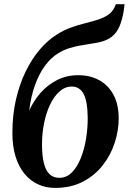

<svg xmlns="http://www.w3.org/2000/svg" viewBox="-20 -882 616 914"><path d="M573 -862 568.5 -827Q561.5 -787 549 -757Q536.5 -727 513.2 -708Q490 -689 451 -680.5Q441 -678.5 429.2 -676.5Q417.5 -674.5 405 -672.5Q384.5 -669 359.5 -664.8Q334.5 -660.5 307.8 -652Q281 -643.5 255 -627Q223.5 -608 195.5 -570.8Q167.5 -533.5 147.5 -479.5Q127.5 -425.5 119 -355.5Q139.5 -401.5 173 -439.8Q206.5 -478 251.8 -501Q297 -524 352.5 -524Q410 -524 453.2 -499.8Q496.5 -475.5 520.8 -429.8Q545 -384 545 -318.5Q545 -260.5 526 -202Q507 -143.5 469 -95Q431 -46.5 374.2 -17Q317.5 12.5 242 12.5Q197.5 12.5 160.5 -4.8Q123.5 -22 96.2 -55.2Q69 -88.5 54 -137Q39 -185.5 39 -248.5Q39 -335 56.2 -409.2Q73.5 -483.5 103.2 -543.8Q133 -604 171.2 -648.2Q209.5 -692.5 252 -718.5Q285.5 -739.5 319.5 -751.5Q353.5 -763.5 385.8 -771.5Q418 -779.5 445.5 -788.2Q473 -797 494 -810.8Q515 -824.5 526 -849L531.5 -862ZM322 -470Q290 -470 263.8 -447Q237.5 -424 218.5 -384.2Q199.5 -344.5 189.5 -294.2Q179.5 -244 180 -189.5Q180.5 -140 188.8 -105.8Q197 -71.5 215.2 -53.5Q233.5 -35.5 262.5 -35.5Q297 -35.5 322.5 -61.5Q348 -87.5 365 -130.2Q382 -173 390 -223.8Q398 -274.5 397.5 -323.5Q396.5 -401.5 377.5 -435.8Q358.5 -470 322 -470Z"/></svg>

Font: Merriweather 60pt
Style: Bold Italic
Weight: 700
Italic angle: -7.8°
Version: Version 2.101